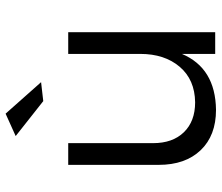

<svg xmlns="http://www.w3.org/2000/svg" viewBox="-73 -717 793 687"><g transform="rotate(-90 323.5 -373.5)"><path d="M77.1 0ZM551.8 -525.9V0H474.1V-119.1Q423.3 1 273.9 2.9Q182.1 2.9 129.6 -52Q77.1 -106.9 77.1 -202.1V-525.9H154.8V-222.2Q154.8 -152.3 193.8 -112.1Q232.9 -71.8 300.8 -71.8Q381.8 -72.8 428 -127Q474.1 -181.2 474.1 -268.1V-525.9ZM260.3 -750 373 -623 305.2 -615.2 180.2 -713.9Z"/></g></svg>

Font: Argentum Sans Light
Style: Regular
Weight: 300
Designer: Julieta Ulanovsky (Modified by Cristiano Sobral)
Foundry: Julieta Ulanovsky
Version: Version 1.000; ttfautohint (v1.5.65-e2d9)